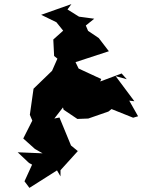

<svg xmlns="http://www.w3.org/2000/svg" viewBox="-20 -916 691 933"><path d="M438 -825 364 -835 308 -870 327 -896 180 -844 254 -808 287 -767 239 -724 243 -644 259 -631 233 -572 143 -485 125 -358 137 -330 93 -243 150 -192 187 -171 66 -176 121 -124 136 -116 99 -35 123 -3 257 -88 274 -59V-89L371 -196L358 -182L325 -209L269 -345L244 -340L286 -394L289 -383L356 -338L409 -340L507 -374L522 -386L627 -344L651 -351L608 -427L633 -424L542 -546L596 -531L571 -559L467 -520L472 -532L362 -583L347 -614L509 -667L460 -731L408 -766L397 -792Z"/></svg>

Font: Hussar Lance
Style: Italic
Weight: 700
Foundry: Cannot Into Space Fonts, PlusOne Fonts
Version: Version 2.27